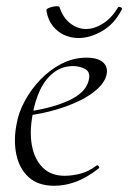

<svg xmlns="http://www.w3.org/2000/svg" viewBox="-20 -584 411 616"><path d="M154 12Q102 12 72 -15.5Q42 -43 32.5 -88Q23 -133 33 -185Q39 -222 59.5 -260Q80 -298 110.5 -329.5Q141 -361 178.5 -380Q216 -399 258 -399Q293 -399 310 -384.5Q327 -370 322 -345Q317 -322 294.5 -300.5Q272 -279 236.5 -261.5Q201 -244 157.5 -231.5Q114 -219 67 -213L69 -226Q147 -237 200.5 -261.5Q254 -286 264 -324Q272 -352 254 -362Q236 -372 215 -372Q179 -372 152 -351Q125 -330 108.5 -295Q92 -260 85 -218Q74 -161 82.5 -116.5Q91 -72 117.5 -46Q144 -20 187 -20Q212 -20 238.5 -27Q265 -34 290 -53Q293 -55 296.5 -51Q300 -47 297 -44Q259 -14 224 -1Q189 12 154 12ZM232 -462Q208 -462 186.5 -471.5Q165 -481 149.5 -500.5Q134 -520 129 -549Q128 -554 133.5 -557Q139 -560 147.5 -562Q156 -564 163 -564Q170 -564 171 -561Q182 -527 205.5 -509Q229 -491 256 -491Q283 -491 310.5 -508.5Q338 -526 358 -559Q360 -564 366.5 -561Q373 -558 371 -554Q347 -507 308 -484.5Q269 -462 232 -462Z"/></svg>

Font: Cormorant Light
Style: Italic
Weight: 300
Italic angle: -10°
Designer: Christian Thalmann (Catharsis Fonts)
Foundry: Catharsis Fonts
Version: Version 4.000